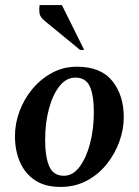

<svg xmlns="http://www.w3.org/2000/svg" viewBox="-20 -727 548 757"><path d="M219 10Q158 10 118.5 -16Q79 -42 59 -87.5Q39 -133 39 -190Q39 -240 57 -288.5Q75 -337 108 -376.5Q141 -416 185.5 -440Q230 -464 283 -464Q378 -464 423 -407.5Q468 -351 468 -265Q468 -217 450.5 -168.5Q433 -120 400.5 -79.5Q368 -39 322 -14.5Q276 10 219 10ZM232 -34Q267 -34 293.5 -69Q320 -104 335 -161Q350 -218 350 -284Q350 -352 334 -386.5Q318 -421 277 -421Q242 -421 215.5 -388.5Q189 -356 173.5 -300Q158 -244 158 -175Q158 -109 174 -71.5Q190 -34 232 -34ZM296 -530 157 -644Q137 -660 135.5 -676Q134 -692 136 -707H224L312 -530Z"/></svg>

Font: Spectral SemiBold
Style: Italic
Weight: 600
Italic angle: -10°
Designer: Jean-Baptiste Levee
Foundry: Production Type
Version: Version 2.001